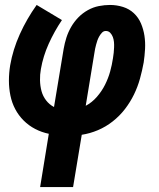

<svg xmlns="http://www.w3.org/2000/svg" viewBox="-20 -540 640 775"><path d="M142 215 177 0Q148 -6 122 -19.5Q96 -33 75.5 -53.5Q55 -74 41.5 -99.5Q28 -125 22 -154.5Q16 -184 16 -214.5Q16 -245 21 -276Q32 -340 60 -402Q88 -464 128 -520L230 -459Q199 -413 176.5 -363Q154 -313 145 -261Q141 -239 141.5 -216Q142 -193 147.5 -172.5Q153 -152 166 -135Q179 -118 198 -108L237 -343Q241 -366 248 -388Q255 -410 267 -431Q279 -452 296 -469.5Q313 -487 334.5 -499Q356 -511 379 -515.5Q402 -520 424 -520Q451 -520 476.5 -512Q502 -504 520.5 -486.5Q539 -469 549 -445.5Q559 -422 563 -396Q567 -370 565.5 -342.5Q564 -315 560 -288Q554 -255 545 -222.5Q536 -190 521 -159Q506 -128 484.5 -100Q463 -72 435 -50Q407 -28 375 -14.5Q343 -1 310 4L275 215ZM326 -113Q351 -126 371 -149Q391 -172 404 -198Q417 -224 424.5 -251Q432 -278 436 -305Q438 -316 439 -327Q440 -338 440.5 -349Q441 -360 440 -370.5Q439 -381 435.5 -390.5Q432 -400 425 -407.5Q418 -415 407 -415Q398 -415 391.5 -408Q385 -401 380.5 -393Q376 -385 373 -376.5Q370 -368 368 -360Q366 -352 364 -343.5Q362 -335 361 -326Z"/></svg>

Font: Iosevka SS04 XBd Ex Obl
Style: Regular
Weight: 800
Width: 7
Italic angle: -9°
Monospace: yes
Designer: Belleve Invis
Foundry: Belleve Invis
Version: Version 19.0.0; ttfautohint (v1.8.4)